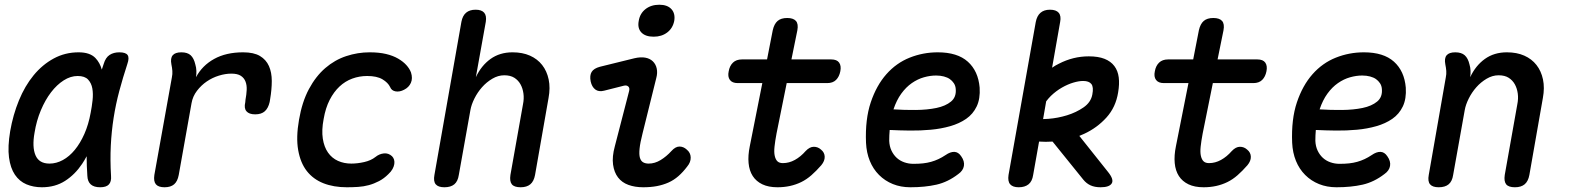

<svg xmlns="http://www.w3.org/2000/svg" viewBox="-20 -781 6640 811"><path d="M157 10Q121 10 91.5 -2.5Q62 -15 43 -43Q24 -71 18 -116Q12 -161 23 -227Q35 -296 60 -357Q85 -418 122 -463Q159 -508 207 -534Q255 -560 312 -560Q360 -560 383 -536Q402 -516 410 -487L418 -511Q426 -538 443 -549Q460 -560 484 -560Q511 -560 519 -548.5Q527 -537 518 -511Q499 -453 484 -397Q469 -341 460 -283.5Q451 -226 448 -165.5Q445 -105 449 -38Q451 -14 440 -2Q429 10 403 10Q377 10 363.5 -2Q350 -14 349 -38Q346 -81 346 -121Q337 -104 327 -89Q297 -44 255 -17Q213 10 157 10ZM189 -90Q218 -90 245.5 -105Q273 -120 296 -148Q319 -176 336.5 -215.5Q354 -255 363 -305Q368 -330 371 -357.5Q374 -385 370 -407.5Q366 -430 352 -445Q338 -460 308 -460Q278 -460 249 -441.5Q220 -423 195.5 -391Q171 -359 152.5 -315Q134 -271 126 -221Q115 -160 130 -125Q145 -90 189 -90Z M675 10Q649 10 638.5 -2.5Q628 -15 632 -42L706 -454Q709 -468 708 -481.5Q707 -495 704 -509Q699 -535 709.5 -547.5Q720 -560 746 -560Q772 -560 785.5 -547.5Q799 -535 805 -509Q809 -496 809.5 -482Q810 -468 808 -455Q834 -504 884.5 -532Q935 -560 1007 -560Q1052 -560 1078 -544.5Q1104 -529 1116 -502Q1128 -475 1128 -439Q1128 -403 1121 -362L1119 -350Q1113 -324 1098.5 -311Q1084 -298 1058 -298Q1032 -298 1021 -311Q1010 -324 1016 -349L1017 -360Q1021 -381 1022 -401Q1023 -421 1017 -436.5Q1011 -452 997 -461Q983 -470 957 -470Q932 -470 904.5 -461.5Q877 -453 853.5 -437Q830 -421 812 -397.5Q794 -374 789 -345L735 -42Q730 -15 715.5 -2.5Q701 10 675 10Z M1243 -275Q1256 -351 1285 -405Q1314 -459 1354 -493.5Q1394 -528 1442.5 -544Q1491 -560 1541 -560Q1581 -560 1610.5 -553Q1640 -546 1661.5 -533.5Q1683 -521 1696.5 -506Q1710 -491 1716 -475Q1724 -450 1715.5 -431Q1707 -412 1687 -402Q1668 -392 1651 -395Q1634 -398 1628 -413Q1619 -432 1595.5 -446Q1572 -460 1531 -460Q1498 -460 1468 -449Q1438 -438 1414 -415.5Q1390 -393 1372.5 -359Q1355 -325 1347 -278Q1338 -231 1343.5 -195.5Q1349 -160 1365.5 -136.5Q1382 -113 1407.5 -101.5Q1433 -90 1464 -90Q1490 -90 1518.5 -96.5Q1547 -103 1566 -118Q1582 -131 1601.5 -133Q1621 -135 1636 -121Q1642 -115 1644.5 -106.5Q1647 -98 1645.5 -88Q1644 -78 1638 -67Q1632 -56 1620 -45Q1602 -27 1581 -16Q1560 -5 1538 1Q1516 7 1492.5 8.5Q1469 10 1445 10Q1389 10 1346 -7Q1303 -24 1276 -58.5Q1249 -93 1239.5 -147Q1230 -201 1243 -275Z M1967 -316 1918 -42Q1914 -15 1899 -2.5Q1884 10 1857 10Q1831 10 1820.5 -2.5Q1810 -15 1815 -42L1929 -689Q1934 -715 1949 -727.5Q1964 -740 1989 -740Q2014 -740 2025 -727.5Q2036 -715 2032 -689L1990 -455Q2013 -504 2052 -532Q2091 -560 2145 -560Q2187 -560 2218.5 -546Q2250 -532 2270 -506.5Q2290 -481 2297.5 -445.5Q2305 -410 2297 -367L2240 -42Q2235 -15 2220 -2.5Q2205 10 2179 10Q2152 10 2142 -2.5Q2132 -15 2136 -42L2189 -340Q2194 -364 2191 -386Q2188 -408 2178.5 -425Q2169 -442 2152.5 -452.5Q2136 -463 2110 -463Q2084 -463 2059.5 -448.5Q2035 -434 2016 -412.5Q1997 -391 1984 -365Q1971 -339 1967 -316Z M2532 -398Q2509 -392 2494.5 -403Q2480 -414 2475 -437Q2470 -462 2479 -477Q2488 -492 2514 -499L2660 -535Q2686 -541 2705.5 -537.5Q2725 -534 2737.5 -522Q2750 -510 2754 -491.5Q2758 -473 2752 -451L2694 -217Q2684 -178 2681.5 -153Q2679 -128 2683 -114.5Q2687 -101 2696.5 -95.5Q2706 -90 2720 -90Q2746 -90 2770.5 -105Q2795 -120 2816 -143Q2833 -162 2850 -162Q2867 -162 2881 -149Q2897 -136 2897.5 -116Q2898 -96 2883 -78Q2865 -54 2845.5 -37Q2826 -20 2803.5 -10Q2781 0 2755 5Q2729 10 2697 10Q2662 10 2634.5 0Q2607 -10 2590.5 -31.5Q2574 -53 2569.5 -86Q2565 -119 2577 -163L2637 -395Q2641 -409 2634 -415.5Q2627 -422 2615 -419ZM2741 -626Q2706 -626 2689 -644Q2672 -662 2678 -693Q2683 -724 2706.5 -742.5Q2730 -761 2765 -761Q2799 -761 2816 -742.5Q2833 -724 2828 -693Q2822 -662 2798.5 -644Q2775 -626 2741 -626Z M3491 -530Q3515 -530 3524.5 -516.5Q3534 -503 3529.5 -480Q3525 -457 3511.5 -443.5Q3498 -430 3474 -430H3303L3260 -217Q3254 -185 3251.5 -161.5Q3249 -138 3252.5 -122.5Q3256 -107 3264 -99.5Q3272 -92 3287 -92Q3313 -92 3337.5 -105.5Q3362 -119 3383 -143Q3400 -161 3417.5 -161Q3435 -161 3448 -149Q3463 -137 3463.5 -119Q3464 -101 3449 -83Q3428 -59 3407.5 -41Q3387 -23 3364.5 -12Q3342 -1 3317 4.5Q3292 10 3264 10Q3226 10 3200 -2.5Q3174 -15 3159.5 -37.5Q3145 -60 3142 -92Q3139 -124 3147 -163L3200 -430H3096Q3073 -430 3063 -443.5Q3053 -457 3058 -480Q3062 -503 3076 -516.5Q3090 -530 3114 -530H3220L3244 -653Q3250 -680 3264.5 -692.5Q3279 -705 3305 -705Q3331 -705 3342 -692.5Q3353 -680 3348 -653L3323 -530Z M4040 -121Q4055 -100 4051.5 -80Q4048 -60 4028 -46Q3984 -12 3935.5 -1Q3887 10 3825 10Q3785 10 3751.5 -3.5Q3718 -17 3693 -42Q3668 -67 3654 -101.5Q3640 -136 3638 -178Q3634 -277 3658 -348.5Q3682 -420 3724 -467.5Q3766 -515 3822.5 -537.5Q3879 -560 3941 -560Q4024 -560 4068 -520.5Q4112 -481 4118 -411Q4121 -364 4105.5 -331.5Q4090 -299 4061 -279Q4032 -259 3993.5 -248Q3955 -237 3911.5 -233Q3868 -229 3823.5 -229.5Q3779 -230 3738 -232Q3737 -221 3736.5 -209.5Q3736 -198 3736 -186Q3737 -163 3745.5 -145Q3754 -127 3767.5 -114.5Q3781 -102 3799.5 -95.5Q3818 -89 3838 -89Q3861 -89 3879 -91Q3897 -93 3913 -97.5Q3929 -102 3944 -109Q3959 -116 3974 -126Q3994 -140 4011 -139.5Q4028 -139 4040 -121ZM3754 -319Q3801 -316 3849 -316.5Q3897 -317 3935.5 -325Q3974 -333 3997 -352Q4020 -371 4017 -405Q4016 -419 4009 -429.5Q4002 -440 3992 -447Q3982 -454 3967 -458Q3952 -462 3934 -462Q3909 -462 3882.5 -454.5Q3856 -447 3831.5 -430Q3807 -413 3787 -385.5Q3767 -358 3754 -319Z M4660 -55Q4686 -23 4676 -6.5Q4666 10 4629 10Q4604 10 4586.5 2Q4569 -6 4556 -22L4426 -183Q4397 -181 4369 -183L4344 -42Q4340 -15 4324.5 -2.5Q4309 10 4283 10Q4258 10 4247 -2.5Q4236 -15 4240 -42L4355 -688Q4360 -714 4375 -727Q4390 -740 4415 -740Q4441 -740 4452 -727Q4463 -714 4458 -688L4424 -495Q4438 -505 4453 -512Q4513 -543 4579 -543Q4619 -543 4645.5 -532.5Q4672 -522 4687 -502Q4702 -482 4705.5 -454Q4709 -426 4703 -391Q4693 -328 4653.5 -284.5Q4614 -241 4560 -216Q4549 -211 4539 -207ZM4399 -353 4386 -278Q4396 -278 4408 -279Q4448 -282 4487 -294Q4526 -306 4557 -327.5Q4588 -349 4594 -382Q4600 -413 4590 -426Q4580 -439 4555 -439Q4537 -439 4513.5 -432Q4490 -425 4465.5 -411Q4441 -397 4419 -376Q4408 -365 4399 -353Z M5291 -530Q5315 -530 5324.5 -516.5Q5334 -503 5329.5 -480Q5325 -457 5311.5 -443.5Q5298 -430 5274 -430H5103L5060 -217Q5054 -185 5051.5 -161.5Q5049 -138 5052.5 -122.5Q5056 -107 5064 -99.5Q5072 -92 5087 -92Q5113 -92 5137.5 -105.5Q5162 -119 5183 -143Q5200 -161 5217.5 -161Q5235 -161 5248 -149Q5263 -137 5263.5 -119Q5264 -101 5249 -83Q5228 -59 5207.5 -41Q5187 -23 5164.5 -12Q5142 -1 5117 4.5Q5092 10 5064 10Q5026 10 5000 -2.5Q4974 -15 4959.5 -37.5Q4945 -60 4942 -92Q4939 -124 4947 -163L5000 -430H4896Q4873 -430 4863 -443.5Q4853 -457 4858 -480Q4862 -503 4876 -516.5Q4890 -530 4914 -530H5020L5044 -653Q5050 -680 5064.5 -692.5Q5079 -705 5105 -705Q5131 -705 5142 -692.5Q5153 -680 5148 -653L5123 -530Z M5840 -121Q5855 -100 5851.5 -80Q5848 -60 5828 -46Q5784 -12 5735.5 -1Q5687 10 5625 10Q5585 10 5551.5 -3.5Q5518 -17 5493 -42Q5468 -67 5454 -101.5Q5440 -136 5438 -178Q5434 -277 5458 -348.5Q5482 -420 5524 -467.5Q5566 -515 5622.5 -537.5Q5679 -560 5741 -560Q5824 -560 5868 -520.5Q5912 -481 5918 -411Q5921 -364 5905.5 -331.5Q5890 -299 5861 -279Q5832 -259 5793.5 -248Q5755 -237 5711.5 -233Q5668 -229 5623.5 -229.5Q5579 -230 5538 -232Q5537 -221 5536.5 -209.5Q5536 -198 5536 -186Q5537 -163 5545.5 -145Q5554 -127 5567.5 -114.5Q5581 -102 5599.5 -95.5Q5618 -89 5638 -89Q5661 -89 5679 -91Q5697 -93 5713 -97.5Q5729 -102 5744 -109Q5759 -116 5774 -126Q5794 -140 5811 -139.5Q5828 -139 5840 -121ZM5554 -319Q5601 -316 5649 -316.5Q5697 -317 5735.5 -325Q5774 -333 5797 -352Q5820 -371 5817 -405Q5816 -419 5809 -429.5Q5802 -440 5792 -447Q5782 -454 5767 -458Q5752 -462 5734 -462Q5709 -462 5682.5 -454.5Q5656 -447 5631.5 -430Q5607 -413 5587 -385.5Q5567 -358 5554 -319Z M6127 -560Q6153 -560 6167 -547.5Q6181 -535 6187 -509Q6191 -496 6191.5 -482Q6192 -468 6190 -455Q6213 -504 6252 -532Q6291 -560 6345 -560Q6387 -560 6418.5 -546Q6450 -532 6470 -506.5Q6490 -481 6497.5 -445.5Q6505 -410 6497 -367L6440 -42Q6435 -15 6420 -2.5Q6405 10 6379 10Q6352 10 6342 -2.5Q6332 -15 6336 -42L6389 -340Q6394 -364 6391 -386Q6388 -408 6378.5 -425Q6369 -442 6352.5 -452.5Q6336 -463 6310 -463Q6284 -463 6259.5 -448.5Q6235 -434 6216 -412.5Q6197 -391 6184 -365Q6171 -339 6167 -316L6118 -42Q6114 -15 6099 -2.5Q6084 10 6057 10Q6031 10 6020.5 -2.5Q6010 -15 6015 -42L6087 -454Q6090 -468 6089 -481.5Q6088 -495 6085 -509Q6080 -535 6090.5 -547.5Q6101 -560 6127 -560Z"/></svg>

Font: Maple Mono NL Medium
Style: Italic
Weight: 500
Italic angle: -10°
Monospace: yes
Designer: subframe7536
Version: Version 7.000